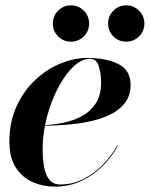

<svg xmlns="http://www.w3.org/2000/svg" viewBox="-20 -686 558 716"><path d="M383.1 -598.3Q383.1 -626.5 402.8 -646.2Q422.5 -666 450.7 -666Q478.9 -666 498.7 -646.2Q518.4 -626.5 518.4 -598.3Q518.4 -570.1 498.7 -550.3Q478.9 -530.6 450.7 -530.6Q422.5 -530.6 402.8 -550.3Q383.1 -570.1 383.1 -598.3ZM177.1 -598.3Q177.1 -626.5 196.8 -646.2Q216.5 -666 244.7 -666Q272.9 -666 292.7 -646.2Q312.4 -626.5 312.4 -598.3Q312.4 -570.1 292.7 -550.3Q272.9 -530.6 244.7 -530.6Q216.5 -530.6 196.8 -550.3Q177.1 -570.1 177.1 -598.3ZM139 -130Q139 -96 144.1 -65.8Q149.1 -35.6 163.3 -16.8Q177.5 2 205 2Q251 2 291.6 -18.8Q332.2 -39.6 364.4 -72.8Q396.5 -106 417 -143H420Q399.5 -104.5 365.3 -69.4Q331.1 -34.4 285.3 -12.2Q239.5 10 184 10Q140.5 10 101.9 -7Q63.2 -24 39.1 -61Q15 -98 15 -158Q15 -229.6 40.8 -287.2Q66.5 -344.8 109.1 -385.6Q151.8 -426.5 203.2 -448.2Q254.6 -470 306 -470Q376.5 -470 421.8 -447Q467 -424 467 -370Q467 -329 445.5 -301.6Q424 -274.2 388.6 -257.6Q353.2 -240.9 310.8 -232.3Q268.2 -223.8 225.6 -220.7Q183 -217.6 147.6 -217.1Q139 -172.2 139 -130ZM315 -467Q282 -467 248.4 -432.2Q214.8 -397.5 187.9 -341.1Q161 -284.6 148.1 -219.6Q182.9 -221.2 219.4 -228.9Q256 -236.6 287.2 -253.9Q318.5 -271.2 337.8 -301.4Q357 -331.5 357 -378Q357 -410.2 348.4 -438.6Q339.8 -467 315 -467Z"/></svg>

Font: Bodoni* 72 Medium
Style: Italic
Weight: 500
Italic angle: -13°
Version: Version 1.002; ttfautohint (v0.97) -l 8 -r 50 -G 200 -x 14 -